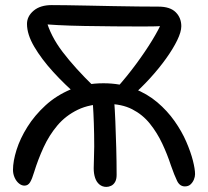

<svg xmlns="http://www.w3.org/2000/svg" viewBox="-20 -725 818 754"><path d="M706 7Q686 7 675.5 -14.5Q665 -36 651 -76Q637 -119 617 -161.5Q597 -204 568.5 -239.5Q540 -275 499 -296Q458 -317 400 -317Q333 -317 285.5 -294Q238 -271 205.5 -232.5Q173 -194 151 -146Q129 -98 114 -49Q106 -22 98 -9Q90 4 76 4Q65 4 54.5 -4.5Q44 -13 37.5 -27.5Q31 -42 31 -58Q31 -92 45 -136.5Q59 -181 87.5 -226.5Q116 -272 158.5 -311Q201 -350 258 -374Q315 -398 386 -398Q452 -398 505 -377.5Q558 -357 597.5 -323.5Q637 -290 665.5 -249.5Q694 -209 711.5 -168.5Q729 -128 737.5 -94.5Q746 -61 746 -41Q746 -31 741.5 -20Q737 -9 728.5 -1Q720 7 706 7ZM398 9Q382 9 370.5 -0.5Q359 -10 353.5 -26.5Q348 -43 348 -64Q348 -80 349 -104.5Q350 -129 350 -150Q350 -198 348.5 -241Q347 -284 345 -312.5Q343 -341 342 -345L425 -363Q426 -359 428.5 -327.5Q431 -296 433 -248Q435 -200 436.5 -144.5Q438 -89 438 -38Q438 -21 432 -10.5Q426 0 416.5 4.5Q407 9 398 9ZM290 -345Q235 -392 189 -442.5Q143 -493 114.5 -541.5Q86 -590 86 -631Q86 -661 112 -683Q138 -705 183 -705Q203 -705 240.5 -704.5Q278 -704 326 -703Q374 -702 425 -701Q476 -700 522.5 -699.5Q569 -699 602 -699Q648 -699 670 -677Q692 -655 692 -622Q692 -600 676 -567Q660 -534 632.5 -495.5Q605 -457 569.5 -418Q534 -379 495 -345L436 -377Q478 -424 514.5 -473.5Q551 -523 577.5 -566.5Q604 -610 616 -639L625 -623Q594 -621 542 -621Q490 -621 430 -621.5Q370 -622 311.5 -623Q253 -624 206 -626.5Q159 -629 135 -632L161 -648Q178 -584 226 -521Q274 -458 348 -386Z"/></svg>

Font: Shantell Sans
Style: Regular
Weight: 400
Designer: Stephen Nixon, Anya Danilova, Shantell Martin
Foundry: Arrow Type
Version: Version 1.008;[ac192a2d6]